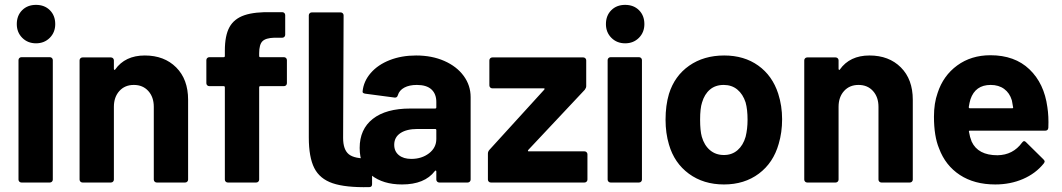

<svg xmlns="http://www.w3.org/2000/svg" viewBox="-20 -750 4363 789"><path d="M49 -651Q49 -686 71 -708Q93 -730 128 -730Q163 -730 185 -708Q207 -686 207 -651Q207 -617 184.5 -594.5Q162 -572 128 -572Q94 -572 71.5 -594.5Q49 -617 49 -651ZM56 -12V-503Q56 -508 59.5 -511.5Q63 -515 68 -515H185Q190 -515 193.5 -511.5Q197 -508 197 -503V-12Q197 -7 193.5 -3.5Q190 0 185 0H68Q63 0 59.5 -3.5Q56 -7 56 -12Z M753 -340V-12Q753 -7 749.5 -3.5Q746 0 741 0H624Q619 0 615.5 -3.5Q612 -7 612 -12V-311Q612 -351 589.5 -376Q567 -401 530 -401Q493 -401 470.5 -376Q448 -351 448 -311V-12Q448 -7 444.5 -3.5Q441 0 436 0H319Q314 0 310.5 -3.5Q307 -7 307 -12V-502Q307 -507 310.5 -510.5Q314 -514 319 -514H436Q441 -514 444.5 -510.5Q448 -507 448 -502V-467Q448 -464 450 -463Q452 -462 453 -464Q494 -522 575 -522Q655 -522 704 -473Q753 -424 753 -340Z M1159 -503V-408Q1159 -403 1155.5 -399.5Q1152 -396 1147 -396H1050Q1045 -396 1045 -391V-12Q1045 -7 1041.5 -3.5Q1038 0 1033 0H916Q911 0 907.5 -3.5Q904 -7 904 -12V-391Q904 -396 899 -396H840Q835 -396 831.5 -399.5Q828 -403 828 -408V-503Q828 -508 831.5 -511.5Q835 -515 840 -515H899Q904 -515 904 -520V-542Q904 -604 923 -638.5Q942 -673 984.5 -687.5Q1027 -702 1102 -700H1140Q1145 -700 1148.5 -696.5Q1152 -693 1152 -688V-607Q1152 -602 1148.5 -598.5Q1145 -595 1140 -595H1107Q1072 -594 1058.5 -580.5Q1045 -567 1045 -531V-520Q1045 -515 1050 -515H1147Q1152 -515 1155.5 -511.5Q1159 -508 1159 -503ZM1497 19Q1400 21 1347 3Q1294 -15 1271.5 -59.5Q1249 -104 1249 -185V-687Q1249 -692 1252.5 -695.5Q1256 -699 1261 -699H1380Q1385 -699 1388.5 -695.5Q1392 -692 1392 -687L1390 -183Q1390 -135 1413.5 -116Q1437 -97 1496 -99Q1509 -101 1509 -88V7Q1509 19 1497 19Z M1914 -351V-12Q1914 -7 1910.5 -3.5Q1907 0 1902 0H1785Q1780 0 1776.5 -3.5Q1773 -7 1773 -12V-45Q1773 -48 1771 -49Q1769 -50 1767 -47Q1725 8 1632 8Q1554 8 1506 -30Q1458 -68 1458 -142Q1458 -219 1512 -261.5Q1566 -304 1666 -304H1768Q1773 -304 1773 -309V-331Q1773 -364 1753 -382.5Q1733 -401 1693 -401Q1662 -401 1641.5 -390Q1621 -379 1615 -359Q1612 -348 1602 -349L1481 -365Q1469 -367 1470 -374Q1474 -416 1503.5 -450Q1533 -484 1581.5 -503Q1630 -522 1690 -522Q1755 -522 1806 -499.5Q1857 -477 1885.5 -438Q1914 -399 1914 -351ZM1773 -179V-215Q1773 -220 1768 -220H1696Q1651 -220 1625.5 -203Q1600 -186 1600 -155Q1600 -128 1619 -112.5Q1638 -97 1670 -97Q1713 -97 1743 -120Q1773 -143 1773 -179Z M1985 -12V-119Q1985 -127 1991 -134L2216 -381Q2221 -387 2214 -387H2003Q1998 -387 1994.5 -390.5Q1991 -394 1991 -399V-502Q1991 -507 1994.5 -510.5Q1998 -514 2003 -514H2377Q2382 -514 2385.5 -510.5Q2389 -507 2389 -502V-396Q2389 -389 2383 -381L2151 -134Q2147 -128 2153 -128H2382Q2387 -128 2390.5 -124.5Q2394 -121 2394 -116V-12Q2394 -7 2390.5 -3.5Q2387 0 2382 0H1997Q1992 0 1988.5 -3.5Q1985 -7 1985 -12Z M2470 -651Q2470 -686 2492 -708Q2514 -730 2549 -730Q2584 -730 2606 -708Q2628 -686 2628 -651Q2628 -617 2605.5 -594.5Q2583 -572 2549 -572Q2515 -572 2492.5 -594.5Q2470 -617 2470 -651ZM2477 -12V-503Q2477 -508 2480.5 -511.5Q2484 -515 2489 -515H2606Q2611 -515 2614.5 -511.5Q2618 -508 2618 -503V-12Q2618 -7 2614.5 -3.5Q2611 0 2606 0H2489Q2484 0 2480.5 -3.5Q2477 -7 2477 -12Z M2729 -156Q2715 -203 2715 -258Q2715 -317 2729 -364Q2752 -438 2812 -480Q2872 -522 2956 -522Q3038 -522 3096 -480.5Q3154 -439 3178 -365Q3194 -315 3194 -260Q3194 -206 3180 -159Q3158 -81 3098.5 -36.5Q3039 8 2955 8Q2871 8 2811 -36Q2751 -80 2729 -156ZM3044 -188Q3052 -220 3052 -258Q3052 -300 3044 -329Q3033 -363 3010 -382Q2987 -401 2954 -401Q2920 -401 2897.5 -382Q2875 -363 2865 -329Q2857 -305 2857 -258Q2857 -213 2864 -188Q2874 -153 2897.5 -133Q2921 -113 2955 -113Q2988 -113 3011 -133Q3034 -153 3044 -188Z M3731 -340V-12Q3731 -7 3727.5 -3.5Q3724 0 3719 0H3602Q3597 0 3593.5 -3.5Q3590 -7 3590 -12V-311Q3590 -351 3567.5 -376Q3545 -401 3508 -401Q3471 -401 3448.5 -376Q3426 -351 3426 -311V-12Q3426 -7 3422.5 -3.5Q3419 0 3414 0H3297Q3292 0 3288.5 -3.5Q3285 -7 3285 -12V-502Q3285 -507 3288.5 -510.5Q3292 -514 3297 -514H3414Q3419 -514 3422.5 -510.5Q3426 -507 3426 -502V-467Q3426 -464 3428 -463Q3430 -462 3431 -464Q3472 -522 3553 -522Q3633 -522 3682 -473Q3731 -424 3731 -340Z M4288 -225Q4287 -213 4275 -213H3966Q3960 -213 3962 -208Q3965 -188 3973 -168Q3999 -112 4079 -112Q4143 -113 4180 -164Q4184 -170 4189 -170Q4192 -170 4196 -166L4268 -95Q4273 -90 4273 -86Q4273 -84 4269 -78Q4236 -37 4184 -14.5Q4132 8 4070 8Q3984 8 3924.5 -31Q3865 -70 3839 -140Q3818 -190 3818 -271Q3818 -326 3833 -368Q3856 -439 3913.5 -481Q3971 -523 4050 -523Q4150 -523 4210.5 -465Q4271 -407 4284 -310Q4290 -272 4288 -225ZM3968 -342Q3964 -329 3961 -310Q3961 -305 3966 -305H4139Q4145 -305 4143 -310Q4138 -339 4138 -338Q4129 -368 4106.5 -384.5Q4084 -401 4051 -401Q3988 -401 3968 -342Z"/></svg>

Font: Amber EN
Style: Bold
Weight: 700
Designer: Jeremy Tribby
Foundry: Tribby Type
Version: Version 1.408 November 24, 2021